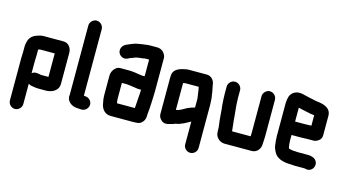

<svg xmlns="http://www.w3.org/2000/svg" viewBox="-98 -1105 3081 1714"><g transform="rotate(15 1442.0 -247.5)"><path d="M176 -286V-336C177 -337 177 -338 177 -339C182 -341 188 -342 194 -343H328V-126H260C226 -132 200 -140 174 -119V-226C174 -240 176 -273 176 -286ZM50 -226V166C50 199 79 228 112 228C145 228 174 199 174 166V-22C183 -16 192 -12 201 -10C221 -7 243 -2 267 -2H345C401 -5 452 -37 452 -93V-382C452 -426 423 -467 377 -467H191C178 -466 167 -465 156 -462C108 -449 73 -430 60 -382C56 -368 52 -354 52 -337V-285C52 -272 50 -239 50 -226Z M553 -661V-19C544 37 595 77 654 77C660 78 666 78 673 78L684 79C719 82 748 54 751 22C754 -13 726 -41 694 -44L683 -45C681 -45 679 -45 677 -46V-661C677 -694 648 -723 615 -723C582 -723 553 -694 553 -661Z M1145 -57H980C978 -68 976 -76 976 -87C975 -92 975 -96 975 -101V-244H1017C1020 -244 1024 -244 1028 -243L1047 -241C1054 -240 1062 -239 1070 -238C1095 -236 1115 -229 1141 -229C1146 -229 1151 -229 1156 -230C1155 -219 1155 -209 1155 -198C1152 -148 1149 -102 1145 -57ZM1141 -353C1138 -353 1134 -353 1131 -354C1110 -357 1083 -360 1063 -364L1043 -366C1034 -367 1026 -368 1017 -368H930C914 -368 900 -364 888 -354C865 -336 851 -309 851 -273V-101C851 -93 851 -85 852 -78L854 -56C856 -43 861 -25 862 -13C873 31 902 67 956 67H1166C1173 67 1180 67 1187 66C1216 66 1234 57 1249 38C1265 18 1268 1 1268 -27C1268 -31 1268 -36 1269 -42C1272 -76 1275 -101 1276 -138C1277 -174 1280 -215 1280 -252V-556C1280 -567 1276 -579 1269 -591C1255 -615 1230 -632 1196 -632H1126C1112 -632 1096 -629 1084 -627L1064 -625C1033 -619 1003 -617 977 -605C939 -588 893 -580 883 -536C874 -498 900 -469 929 -462C950 -457 966 -465 983 -474L985 -476C998 -479 1013 -486 1026 -491C1043 -498 1062 -500 1081 -502L1099 -504C1107 -506 1117 -508 1126 -508H1156V-355C1151 -354 1147 -353 1141 -353Z M1503 -136V-384C1508 -384 1516 -387 1522 -388H1647C1647 -381 1650 -371 1651 -367L1653 -353C1655 -333 1660 -304 1663 -282V-200C1658 -200 1654 -199 1650 -197C1632 -193 1618 -186 1600 -179C1576 -168 1556 -152 1530 -143C1529 -142 1527 -141 1526 -141C1519 -139 1511 -138 1503 -136ZM1725 201C1759 201 1787 173 1787 139V-259C1787 -292 1784 -327 1778 -354L1776 -372C1773 -393 1766 -417 1763 -439C1760 -477 1730 -512 1690 -512H1524C1514 -512 1504 -511 1495 -509C1464 -503 1436 -497 1414 -481C1387 -462 1379 -441 1379 -401V-64C1379 -40 1392 -21 1409 -7C1441 20 1485 -1 1520 -11C1525 -13 1532 -17 1537 -17C1554 -19 1568 -23 1581 -30C1611 -40 1635 -57 1663 -71V139C1663 173 1691 201 1725 201Z M2330 -39C2330 -42 2330 -46 2331 -52C2331 -69 2335 -96 2334 -118V-452C2334 -485 2305 -514 2272 -514C2239 -514 2210 -485 2210 -452V-116C2210 -107 2210 -98 2209 -90V-81H2037C2033 -119 2029 -153 2025 -193L2023 -221C2020 -266 2012 -312 2012 -360C2011 -369 2011 -377 2011 -386V-454C2011 -487 1982 -516 1949 -516C1916 -516 1887 -487 1887 -454V-386C1887 -352 1890 -317 1892 -284C1894 -266 1899 -231 1899 -213C1900 -196 1903 -171 1904 -153C1906 -124 1913 -99 1913 -70V-56C1913 -18 1921 1 1945 23C1962 36 1981 43 2001 43H2252C2297 43 2330 4 2330 -39Z M2644 -311H2558V-439L2576 -435C2587 -432 2597 -429 2606 -428C2628 -424 2650 -418 2671 -414L2689 -412L2706 -409H2708V-313H2706C2694 -313 2659 -311 2644 -311ZM2706 -189H2759C2773 -188 2789 -194 2806 -206C2823 -218 2832 -235 2832 -257V-441C2830 -501 2779 -523 2724 -532L2707 -534C2680 -537 2655 -546 2628 -550C2613 -552 2594 -559 2580 -561C2563 -566 2550 -569 2531 -569C2487 -569 2454 -542 2443 -508C2439 -495 2434 -466 2434 -449V-142C2434 -114 2438 -84 2441 -61C2442 -43 2452 -20 2459 -6C2484 49 2546 69 2626 69C2635 69 2646 71 2656 71H2749L2756 73C2794 84 2825 58 2832 30C2842 -7 2817 -39 2788 -46C2777 -51 2762 -53 2748 -53H2650C2642 -54 2634 -55 2625 -55H2611C2605 -56 2600 -56 2597 -57L2582 -60C2577 -61 2573 -62 2570 -63H2569C2568 -65 2564 -72 2564 -76C2561 -97 2558 -117 2558 -143V-187H2644C2659 -187 2692 -189 2706 -189Z"/></g></svg>

Font: Electronic
Style: Thk
Weight: 900
Version: Version 1.011